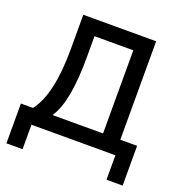

<svg xmlns="http://www.w3.org/2000/svg" viewBox="-148 -827 1052 1107"><g transform="rotate(20 378.0 -274.0)"><path d="M12 150V-94H86Q175 -208 175 -487V-698H622V-94H725V150H626V0H111V150ZM209 -94H516V-604H278V-476Q278 -203 209 -99Z"/></g></svg>

Font: Anuphan Medium
Style: Regular
Weight: 500
Designer: Mike Abbink, Paul van der Laan, Pieter van Rosmalen, Mint Tantisuwanna
Foundry: Bold Monday; Cadson Demak
Version: Version 3.002;hotconv 1.0.109;makeotfexe 2.5.65596